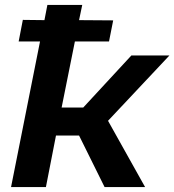

<svg xmlns="http://www.w3.org/2000/svg" viewBox="-20 -762 710 782"><path d="M73 -681 161 -680 173 -742H315L302 -680L441 -679L424 -593H285L231 -324H319L515 -536H670L420 -270L571 0H406L302 -210H208L167 0H25L143 -593H56Z"/></svg>

Font: Argentum Sans Medium
Style: Italic
Weight: 500
Italic angle: -11°
Designer: Julieta Ulanovsky (font), Cristiano Sobral (main changes and remaster)
Foundry: Julieta Ulanovsky (font), Cristiano Sobral (main changes and remaster)
Version: Version 2.007;June 15, 2022;FontCreator 14.0.0.2814 64-bit; 